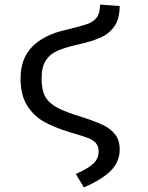

<svg xmlns="http://www.w3.org/2000/svg" viewBox="-20 -597 640 831"><path d="M498 -571Q498 -517 476 -484.5Q454 -452 416.5 -435Q379 -418 321 -405Q262 -392 229 -377.5Q196 -363 178 -335Q160 -307 160 -258Q160 -208 175.5 -179.5Q191 -151 227 -131.5Q263 -112 336 -90Q392 -72 425.5 -56Q459 -40 478.5 -15Q498 10 498 50Q498 102 461 140.5Q424 179 343 214L308 156Q359 134 383 112Q407 90 407 58Q407 36 395 22.5Q383 9 363 1Q343 -7 301 -19L278 -26Q213 -46 169 -71Q125 -96 97 -141Q69 -186 69 -257Q69 -344 119.5 -395Q170 -446 262 -467Q329 -483 356.5 -492.5Q384 -502 398.5 -521Q413 -540 413 -577Z"/></svg>

Font: FiraDG Mono
Style: Regular
Weight: 400
Designer: Carrois Corporate & Edenspiekermann AG
Foundry: Carrois Corporate GbR & Edenspiekermann AG
Version: Version 3.206